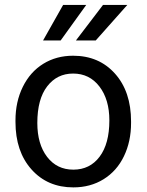

<svg xmlns="http://www.w3.org/2000/svg" viewBox="-20 -770 610 799"><path d="M44.4 -269Q44.4 -346.7 75 -408.7Q105.5 -470.7 159.9 -504.4Q214.4 -538.1 284.2 -538.1Q392.1 -538.1 458.7 -463.4Q525.4 -388.7 525.4 -264.6V-258.3Q525.4 -181.2 495.8 -119.9Q466.3 -58.6 411.4 -24.4Q356.4 9.8 285.2 9.8Q177.7 9.8 111.1 -64.9Q44.4 -139.6 44.4 -262.7ZM135.3 -258.3Q135.3 -170.4 176 -117.2Q216.8 -64 285.2 -64Q354 -64 394.5 -117.9Q435.1 -171.9 435.1 -269Q435.1 -356 393.8 -409.9Q352.5 -463.9 284.2 -463.9Q217.3 -463.9 176.3 -410.6Q135.3 -357.4 135.3 -258.3ZM408.7 -749.5H509.8L378.4 -601.6H295.9ZM242.7 -749.5H338.9L232.4 -601.6H159.2Z"/></svg>

Font: Roboto
Style: Regular
Weight: 400
Designer: Google
Version: Version 2.001047; 2015